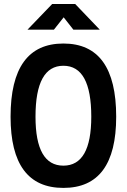

<svg xmlns="http://www.w3.org/2000/svg" viewBox="-20 -918 626 948"><path d="M293 9.8Q32.2 9.8 32.2 -341.8Q32.2 -703.1 293 -703.1Q553.7 -703.1 553.7 -341.8Q553.7 9.8 293 9.8ZM293 -100.1Q430.7 -100.1 430.7 -341.8Q430.7 -593.3 293 -593.3Q155.3 -593.3 155.3 -341.8Q155.3 -100.1 293 -100.1ZM115.7 -771.5 237.8 -898.4H351.1L472.7 -771.5H342.3L294.4 -832.5L246.1 -771.5Z"/></svg>

Font: Cascadia Mono PL SemiBold
Style: Regular
Weight: 600
Monospace: yes
Designer: Aaron Bell
Foundry: Saja Typeworks
Version: Version 2404.023; ttfautohint (v1.8.4)